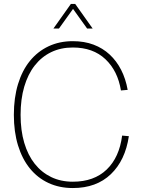

<svg xmlns="http://www.w3.org/2000/svg" viewBox="-20 -934 716 970"><path d="M348 16Q280 16 225 -9.5Q170 -35 131 -83Q92 -131 71 -199.5Q50 -268 50 -354Q50 -440 71 -509Q92 -578 131 -626Q170 -674 225 -700Q280 -726 348 -726Q406 -726 452.5 -708.5Q499 -691 534 -658.5Q569 -626 592 -581Q615 -536 625 -480L591 -477Q575 -576 512.5 -635Q450 -694 348 -694Q287 -694 238.5 -670.5Q190 -647 155.5 -603Q121 -559 102.5 -496Q84 -433 84 -354Q84 -275 102.5 -212.5Q121 -150 155.5 -106.5Q190 -63 238.5 -39.5Q287 -16 348 -16Q455 -16 519 -77.5Q583 -139 597 -249L631 -246Q613 -124 540 -54Q467 16 348 16ZM250 -790 338 -914H360L448 -790H420L349 -889L278 -790Z"/></svg>

Font: Geist Thin
Style: Regular
Weight: 400
Designer: Basement.studio, Andrés Briganti, Mateo Zaragoza
Foundry: Basement.studio, Vercel, Andrés Briganti, Guido Ferreyra, Mateo Zaragoza
Version: Version 1.401